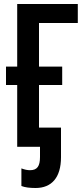

<svg xmlns="http://www.w3.org/2000/svg" viewBox="-20 -734 420 960"><path d="M180 51C180 97 166 117 130 117C116 117 103 114 87 108V196C105 203 128 206 158 206C238 206 285 154 285 52V-96H175V-309H291V-401H175V-619H369V-714H66V-401H10V-309H66V0H180Z"/></svg>

Font: Noto Sans Display Condensed Medium
Style: Regular
Weight: 500
Width: 3
Designer: Monotype Design Team
Foundry: Monotype Imaging Inc.
Version: Version 1.900